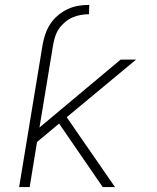

<svg xmlns="http://www.w3.org/2000/svg" viewBox="-20 -763 640 783"><path d="M154 -582Q158 -604 165.5 -625.5Q173 -647 185.5 -666Q198 -685 216.5 -700.5Q235 -716 256.5 -726Q278 -736 300 -739.5Q322 -743 344 -743L343 -705Q327 -705 309.5 -702Q292 -699 276 -692Q260 -685 245.5 -673Q231 -661 221 -646.5Q211 -632 205.5 -615.5Q200 -599 197 -582ZM399 0 221 -259 131 -184 101 0H58L154 -582H197L141 -243L472 -520H535L252 -285L449 0Z"/></svg>

Font: Iosevka XLt Ex Obl
Style: Regular
Weight: 200
Width: 7
Italic angle: -9°
Monospace: yes
Designer: Belleve Invis
Foundry: Belleve Invis
Version: Version 32.5.0; ttfautohint (v1.8.4)